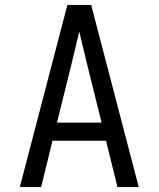

<svg xmlns="http://www.w3.org/2000/svg" viewBox="-20 -755 640 775"><path d="M60 0 252 -735H348L540 0H454L408 -187H192L146 0ZM390 -260 333 -490Q325 -524 316.5 -558.5Q308 -593 300 -628Q292 -593 283.5 -558.5Q275 -524 267 -490L210 -260Z"/></svg>

Font: Iosevka Extended
Style: Regular
Weight: 400
Width: 7
Monospace: yes
Designer: Belleve Invis
Foundry: Belleve Invis
Version: Version 32.5.0; ttfautohint (v1.8.4)